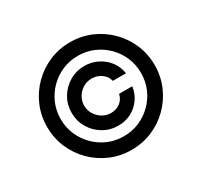

<svg xmlns="http://www.w3.org/2000/svg" viewBox="-154 -944 1219 1160"><g transform="rotate(-30 455.5 -364.0)"><path d="M251.5 -363.3Q251.5 -420.9 279.3 -468Q307.1 -515.1 354.5 -543.2Q401.9 -571.3 459 -571.3Q509.3 -571.3 551.5 -549.6Q593.8 -527.8 621.3 -491Q648.9 -454.1 655.3 -407.2H563.5Q556.6 -440.4 526.9 -461.9Q497.1 -483.4 459 -483.4Q426.3 -483.4 399.2 -467.3Q372.1 -451.2 355.5 -423.8Q338.9 -396.5 338.9 -363.3Q338.9 -330.6 355.5 -303.5Q372.1 -276.4 399.2 -260.3Q426.3 -244.1 459 -244.1Q497.1 -244.1 523.7 -265.4Q550.3 -286.6 557.1 -320.3H648.9Q643.1 -273.4 616.7 -236.1Q590.3 -198.7 549.8 -177.2Q509.3 -155.8 459 -155.8Q401.9 -155.8 354.5 -183.8Q307.1 -211.9 279.3 -259Q251.5 -306.2 251.5 -363.3ZM455.6 11.2Q377.9 11.2 310.1 -17.8Q242.2 -46.9 190.4 -98.6Q138.7 -150.4 109.6 -218.3Q80.6 -286.1 80.6 -363.8Q80.6 -441.4 109.6 -509.3Q138.7 -577.1 190.4 -628.9Q242.2 -680.7 310.1 -709.7Q377.9 -738.8 455.6 -738.8Q533.2 -738.8 601.1 -709.7Q668.9 -680.7 720.7 -628.9Q772.5 -577.1 801.5 -509.3Q830.6 -441.4 830.6 -363.8Q830.6 -286.1 801.5 -218.3Q772.5 -150.4 720.7 -98.6Q668.9 -46.9 601.1 -17.8Q533.2 11.2 455.6 11.2ZM455.6 -83.5Q513.7 -83.5 564.2 -105.2Q614.7 -127 653.6 -165.8Q692.4 -204.6 713.9 -255.1Q735.4 -305.7 735.4 -363.8Q735.4 -421.9 713.9 -472.4Q692.4 -522.9 653.6 -561.8Q614.7 -600.6 564.2 -622.3Q513.7 -644 455.6 -644Q397.5 -644 346.7 -622.3Q295.9 -600.6 257.3 -561.8Q218.8 -522.9 197 -472.4Q175.3 -421.9 175.3 -363.8Q175.3 -305.7 197 -255.1Q218.8 -204.6 257.3 -165.8Q295.9 -127 346.7 -105.2Q397.5 -83.5 455.6 -83.5Z"/></g></svg>

Font: Inter 16pt Medium
Style: Regular
Weight: 500
Version: Version 4.001;git-66647c0bb